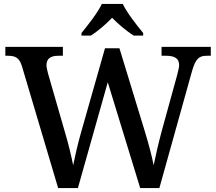

<svg xmlns="http://www.w3.org/2000/svg" viewBox="-20 -951 1093 971"><path d="M392 -771H439C475 -793 517 -830 547 -861C577 -830 621 -793 656 -771H704V-784C673 -822 622 -886 601 -931H495C474 -886 423 -822 392 -784ZM274 0H374L525 -535L689 0H786L951 -591C970 -657 988 -669 1027 -669H1046V-714H797V-669H820C864 -669 886 -655 886 -621C886 -610 879 -584 875 -568L797 -285C780 -221 767 -163 757 -115C749 -158 732 -223 712 -288L584 -707H511L389 -278C373 -221 360 -165 350 -115C341 -162 325 -227 308 -284L223 -579C219 -595 215 -610 215 -621C215 -654 235 -669 275 -669H298V-714H7V-669H20C59 -669 78 -658 91 -616Z"/></svg>

Font: Noto Serif Thai Medium
Style: Regular
Weight: 500
Designer: Monotype Design Team
Foundry: Monotype Imaging Inc.
Version: Version 1.901;PS 001.901;hotconv 1.0.88;makeotf.lib2.5.64775